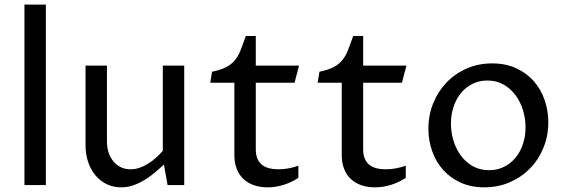

<svg xmlns="http://www.w3.org/2000/svg" viewBox="-20 -802 2450 832"><path d="M85.9 -782.2H178.7V0H85.9Z M350.6 -517.6H443.4V-189.5Q443.4 -162.6 450.9 -140.4Q458.5 -118.2 471.9 -102.1Q485.4 -85.9 504.2 -77.1Q522.9 -68.4 545.9 -68.4Q565.9 -68.4 585.2 -75.2Q604.5 -82 622.3 -93Q640.1 -104 656 -118.4Q671.9 -132.8 685.5 -148.4V-517.6H778.3V0H706.1L690.4 -88.9Q672.4 -72.3 651.9 -54.9Q631.3 -37.6 608.2 -23.2Q585 -8.8 559.1 0.5Q533.2 9.8 504.9 9.8Q471.7 9.8 443.6 -3.4Q415.5 -16.6 394.8 -40.8Q374 -64.9 362.3 -98.9Q350.6 -132.8 350.6 -173.8Z M995.6 -443.4H891.1L898.9 -491.2Q937 -499 960 -511Q982.9 -522.9 997.8 -541Q1012.7 -559.1 1022.7 -584.7Q1032.7 -610.4 1045.4 -646H1088.4V-517.6H1275.9L1256.3 -443.4H1088.4V-154.3Q1088.4 -130.9 1095.5 -114.5Q1102.5 -98.1 1115.2 -87.9Q1127.9 -77.6 1146 -73Q1164.1 -68.4 1186 -68.4Q1208.5 -68.4 1230.7 -72.5Q1252.9 -76.7 1272.9 -84V-31.2Q1242.2 -11.2 1208.3 -0.7Q1174.3 9.8 1139.2 9.8Q1106.4 9.8 1080.1 0.5Q1053.7 -8.8 1034.9 -26.4Q1016.1 -43.9 1005.9 -70.1Q995.6 -96.2 995.6 -129.9Z M1460.9 -443.4H1356.4L1364.3 -491.2Q1402.3 -499 1425.3 -511Q1448.2 -522.9 1463.1 -541Q1478 -559.1 1488 -584.7Q1498 -610.4 1510.7 -646H1553.7V-517.6H1741.2L1721.7 -443.4H1553.7V-154.3Q1553.7 -130.9 1560.8 -114.5Q1567.9 -98.1 1580.6 -87.9Q1593.3 -77.6 1611.3 -73Q1629.4 -68.4 1651.4 -68.4Q1673.8 -68.4 1696 -72.5Q1718.3 -76.7 1738.3 -84V-31.2Q1707.5 -11.2 1673.6 -0.7Q1639.6 9.8 1604.5 9.8Q1571.8 9.8 1545.4 0.5Q1519 -8.8 1500.2 -26.4Q1481.4 -43.9 1471.2 -70.1Q1460.9 -96.2 1460.9 -129.9Z M2078.6 9.8Q2021 9.8 1976.1 -10.7Q1931.2 -31.2 1900.1 -65.9Q1869.1 -100.6 1852.8 -146.7Q1836.4 -192.9 1836.4 -244.1Q1836.4 -302.7 1857.2 -354.2Q1877.9 -405.8 1914.8 -444.3Q1951.7 -482.9 2002.4 -505.1Q2053.2 -527.3 2112.8 -527.3Q2170.9 -527.3 2216.3 -506.6Q2261.7 -485.8 2292.7 -450.7Q2323.7 -415.5 2339.8 -369.4Q2356 -323.2 2356 -272.5Q2356 -213.4 2335 -161.9Q2314 -110.4 2276.9 -72.3Q2239.7 -34.2 2189 -12.2Q2138.2 9.8 2078.6 9.8ZM2099.1 -64.5Q2134.8 -64.5 2163.8 -78.9Q2192.9 -93.3 2213.6 -118.2Q2234.4 -143.1 2245.8 -177Q2257.3 -210.9 2257.3 -250Q2257.3 -288.6 2246.1 -325Q2234.9 -361.3 2213.6 -389.9Q2192.4 -418.5 2161.6 -435.8Q2130.9 -453.1 2092.3 -453.1Q2056.6 -453.1 2027.6 -438.7Q1998.5 -424.3 1977.8 -399.2Q1957 -374 1945.6 -339.8Q1934.1 -305.7 1934.1 -266.6Q1934.1 -228 1945.3 -191.7Q1956.5 -155.3 1977.8 -127Q1999 -98.6 2029.5 -81.5Q2060.1 -64.5 2099.1 -64.5Z"/></svg>

Font: Proza Libre
Style: Regular
Weight: 400
Designer: Jasper de Waard
Foundry: Jasper de Waard
Version: Version 1.001; ttfautohint (v1.4.1.8-43bc)